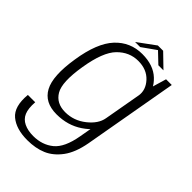

<svg xmlns="http://www.w3.org/2000/svg" viewBox="-288 -794 1119 1119"><g transform="rotate(45 271.5 -234.0)"><path d="M169.5 231Q237.5 231 289 209Q340.5 187 379.5 134.5Q418.5 82 435 -8.5L538 -592H491L454.5 -468.5L372 -3.5Q353 106 302 147.8Q251 189.5 177 189.5Q132.5 189.5 100.8 174.2Q69 159 55.8 127.8Q42.5 96.5 46.5 42H-14Q-24 146 27 188.5Q78 231 169.5 231ZM184 4Q275.5 4 345 -43Q414.5 -90 423.5 -140.5L404 -184Q395 -130.5 338 -85.5Q281 -40.5 210.5 -40.5Q137.5 -40.5 104.8 -96Q72 -151.5 96 -297Q119.5 -443 173.8 -498.2Q228 -553.5 301 -553.5Q371.5 -553.5 412.5 -508.8Q453.5 -464 444.5 -411L477.5 -450.5Q486 -499 433.8 -548.8Q381.5 -598.5 289.5 -598.5Q191 -598.5 124.5 -527.2Q58 -456 33.5 -297Q8.5 -139.5 47 -67.8Q85.5 4 184 4ZM209.5 -618H251.5L337.5 -679L401.5 -618H443.5L361.5 -697.5H318Z"/></g></svg>

Font: Anybody Thin Light
Style: Italic
Weight: 300
Italic angle: -10°
Version: Version 1.113;gftools[0.9.25]